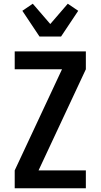

<svg xmlns="http://www.w3.org/2000/svg" viewBox="-20 -1011 540 1031"><path d="M59 0V-96L313 -639H59V-735H441V-639L187 -96H441V0ZM192 -815 100 -953 156 -991 250 -882 344 -991 400 -953 308 -815Z"/></svg>

Font: Iosevka
Style: Bold
Weight: 700
Monospace: yes
Designer: Belleve Invis
Foundry: Belleve Invis
Version: Version 32.5.0; ttfautohint (v1.8.4)